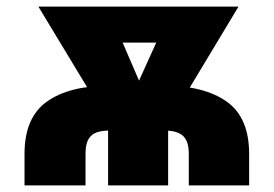

<svg xmlns="http://www.w3.org/2000/svg" viewBox="-20 -561 829 581"><path d="M54.2 0V-95.2Q54.2 -205.6 122.1 -253.7Q189.9 -301.8 312 -301.8H477.1Q597.7 -301.8 665.8 -253.7Q733.9 -205.6 733.9 -95.2V0H551.3V-95.7Q551.3 -120.1 544.2 -135.5Q537.1 -150.9 520.8 -158.4Q504.4 -166 477.1 -166H312Q289.1 -166 272.7 -160.4Q256.3 -154.8 247.6 -139.6Q238.8 -124.5 238.8 -95.7V0ZM307.1 0V-223.6H488.8V0ZM319.8 -170.9 96.2 -541H304.2L432.1 -244.1L413.6 -170.9ZM385.3 -170.9 369.1 -247.1 502 -541H701.7L479 -170.9ZM205.6 -432.1V-541H608.9V-432.1Z"/></svg>

Font: Inter 17pt Black
Style: Regular
Weight: 900
Version: Version 4.001;git-66647c0bb